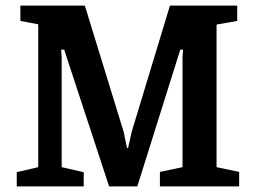

<svg xmlns="http://www.w3.org/2000/svg" viewBox="-20 -668 921 688"><path d="M40 0V-51L117 -69V-581L53 -593V-648H284L423 -196L435 -138H439L452 -196L589 -648H830V-593L756 -580V-69L837 -52V0H553V-52L634 -69V-463L636 -490H626L472 0H371L210 -490H199L201 -464V-69L280 -51V0Z"/></svg>

Font: Faustina SemiBold
Style: Regular
Weight: 600
Designer: Alfonso Garcia
Foundry: http://www.omnibus-type.com
Version: Version 1.200